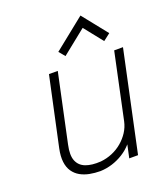

<svg xmlns="http://www.w3.org/2000/svg" viewBox="-133 -801 778 902"><g transform="rotate(-20 256.0 -349.5)"><path d="M474 -585 375 -709 219 -584 244 -554 365 -651 439 -558ZM375 -65 361 0H405L512 -501H468L398 -172Q392 -144 376.5 -120Q361 -96 338.5 -77Q316 -58 288.5 -46.5Q261 -35 231 -32Q185 -29 155 -40.5Q125 -52 113.5 -80.5Q102 -109 113 -159L186 -501H142L68 -157Q60 -119 63.5 -90.5Q67 -62 80.5 -42.5Q94 -23 114.5 -11.5Q135 0 160.5 5Q186 10 214 10Q244 9 273 0Q302 -9 328.5 -25.5Q355 -42 375 -65Z"/></g></svg>

Font: Advent Pro Light
Style: Italic
Weight: 300
Italic angle: -12°
Version: Version 3.000